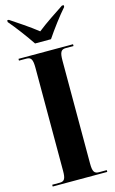

<svg xmlns="http://www.w3.org/2000/svg" viewBox="-139 -984 622 1037"><g transform="rotate(-15 172.0 -465.5)"><path d="M128 -771H217C247 -816 297 -883 331 -921V-931H321C282 -905 217 -863 172 -827C127 -863 63 -905 24 -931H15V-921C48 -883 98 -816 128 -771ZM20 0H325V-10H282C255 -10 247 -23 247 -68V-643C247 -690 255 -704 282 -704H325V-714H20V-704H62C88 -704 96 -690 96 -643V-67C96 -23 88 -10 62 -10H20Z"/></g></svg>

Font: Noto Serif Display ExtraCondensed ExtraBold
Style: Regular
Weight: 800
Width: 2
Designer: Monotype Design Team
Foundry: Monotype Imaging Inc.
Version: Version 2.009